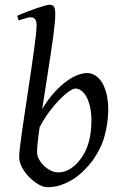

<svg xmlns="http://www.w3.org/2000/svg" viewBox="-20 -762 507 802"><path d="M294.9 -392.1Q285.6 -392.1 268.1 -380.1Q250.5 -368.2 229.2 -346.4Q208 -324.7 185.8 -295.2Q163.6 -265.6 145.5 -230.5Q140.1 -195.3 137.5 -167.7Q134.8 -140.1 134.8 -125Q134.8 -112.3 142.3 -97.7Q149.9 -83 162.6 -70.6Q175.3 -58.1 191.2 -50Q207 -42 224.1 -42Q241.7 -42 256.8 -48.3Q272 -54.7 284.9 -64.7Q297.9 -74.7 308.1 -87.2Q318.4 -99.6 326.2 -111.8Q337.4 -129.4 344.2 -148.4Q351.1 -167.5 355 -186.5Q358.9 -205.6 360.4 -223.9Q361.8 -242.2 361.8 -258.8Q361.8 -292.5 355.7 -317.6Q349.6 -342.8 340.1 -359.4Q330.6 -376 318.6 -384Q306.6 -392.1 294.9 -392.1ZM432.1 -297.9Q431.2 -246.1 416.7 -193.6Q402.3 -141.1 367.2 -91.8Q350.6 -69.8 330.3 -49.6Q310.1 -29.3 286.1 -13.9Q262.2 1.5 234.9 10.7Q207.5 20 176.8 20Q166.5 20 154.1 14.9Q141.6 9.8 128.7 0.5Q115.7 -8.8 103.3 -21Q90.8 -33.2 81.3 -47.1Q71.8 -61 65.9 -76.2Q60.1 -91.3 60.1 -106Q60.1 -118.7 63.2 -146Q66.4 -173.3 71.5 -210Q76.7 -246.6 83.3 -289.6Q89.8 -332.5 96.4 -377.2Q103 -421.9 109.6 -465.6Q116.2 -509.3 121.3 -546.9Q126.5 -584.5 129.6 -613.3Q132.8 -642.1 132.8 -657.2Q132.8 -668.5 130.4 -675Q127.9 -681.6 124 -684.8Q120.1 -688 115.7 -689Q111.3 -689.9 106.9 -689.9Q102.5 -689.9 94.5 -687.7Q86.4 -685.5 78.1 -683.1Q68.8 -680.2 58.1 -676.8L51.8 -695.8Q72.3 -705.1 93.8 -713.4Q115.2 -721.7 134 -728Q152.8 -734.4 167 -738.3Q181.2 -742.2 187 -742.2Q200.7 -742.2 205.8 -733.4Q210.9 -724.6 210.9 -702.1Q210.9 -687 208.5 -662.4Q206.1 -637.7 201.9 -606.2Q197.8 -574.7 192.1 -537.8Q186.5 -501 180.4 -461.9Q174.3 -422.9 168.2 -383.1Q162.1 -343.3 156.2 -306.2Q181.2 -348.1 207.8 -377Q234.4 -405.8 259.3 -423.6Q284.2 -441.4 305.9 -449.2Q327.6 -457 342.8 -457Q361.8 -457 378.4 -446.5Q395 -436 407 -416Q418.9 -396 425.8 -366.2Q432.6 -336.4 432.1 -297.9Z"/></svg>

Font: Gentium Plus Phon
Style: Italic
Weight: 400
Italic angle: -8°
Designer: J. Victor Gaultney, Annie Olsen, Iska Routamaa, Becca Hirsbrunner
Foundry: SIL International
Version: Version 5.000